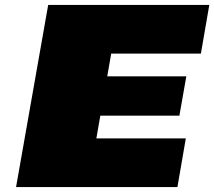

<svg xmlns="http://www.w3.org/2000/svg" viewBox="-20 -757 867 777"><path d="M45 0 175 -737H827L793 -540H430L414 -448H734L706 -289H386L370 -197H732L698 0Z"/></svg>

Font: Tomorrow ExtraBold
Style: Italic
Weight: 800
Italic angle: -10°
Designer: Tony de Marco, Monica Rizzolli
Foundry: Just in Type
Version: Version 2.002